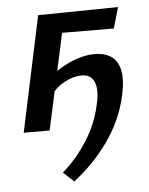

<svg xmlns="http://www.w3.org/2000/svg" viewBox="-47 -458 534 686"><g transform="rotate(-5 219.5 -114.5)"><path d="M192 189 154 154Q204 111 242.5 51Q281 -9 295 -75Q304 -111 301.5 -135.5Q299 -160 286.5 -173Q274 -186 250 -186Q222 -186 190.5 -169.5Q159 -153 138 -124L104 -154Q149 -205 203 -231.5Q257 -258 303 -258Q339 -258 362.5 -242.5Q386 -227 393.5 -192.5Q401 -158 389 -103Q370 -16 317.5 58.5Q265 133 192 189ZM27 0 115 -414H210L120 0ZM148 -344 115 -414 402 -418 380 -343Z"/></g></svg>

Font: Ysabeau Infant SemiBold
Style: Italic
Weight: 600
Italic angle: -12°
Designer: Christian Thalmann (Catharsis Fonts)
Version: Version 2.002; featfreeze: ss01,ss02,lnum